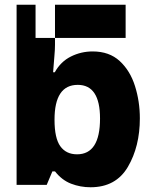

<svg xmlns="http://www.w3.org/2000/svg" viewBox="-20 -780 640 810"><path d="M130 -620V-760H510V-620ZM362 10Q469 10 519.5 -76Q570 -162 570 -281Q570 -352 549.5 -417Q529 -482 485 -522.5Q441 -563 371 -563Q322 -563 279 -541.5Q236 -520 211 -475H204Q207 -516 209.5 -543.5Q212 -571 212 -591V-760H50V0H177L201 -57H212Q241 -20 280 -5Q319 10 362 10ZM305 -129Q259 -129 234.5 -163Q210 -197 210 -275Q210 -422 308 -422Q402 -422 402 -280Q402 -129 305 -129Z"/></svg>

Font: Noto Sans Mono Extra
Style: Regular
Weight: 800
Designer: Monotype Design Team
Foundry: Monotype Imaging Inc.
Version: Version 1.900